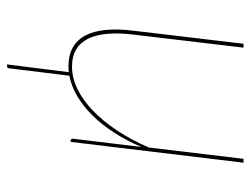

<svg xmlns="http://www.w3.org/2000/svg" viewBox="-103 -427 710 544"><g transform="rotate(90 252.0 -155.0)"><path d="M441 -490 382 0H379Q375 0 374 -2.2Q373 -4.5 373 -7L396 -197V-199.5Q378 -157.5 355.2 -122.5Q332.5 -87.5 306.2 -61.2Q280 -35 251.8 -18.5Q223.5 -2 194.5 3.5L173.5 174.5Q173 180 167.5 180H162.5L184.5 5Q180.5 5.5 176.2 5.8Q172 6 168 6Q136 6 114.2 -6.5Q92.5 -19 80.2 -42.5Q68 -66 64.8 -100.2Q61.5 -134.5 67 -178L104 -490H115L78 -178Q73 -137 75.8 -104.8Q78.5 -72.5 89.5 -50Q100.5 -27.5 120 -15.8Q139.5 -4 169 -4Q200 -4 231.8 -19.2Q263.5 -34.5 293.2 -63Q323 -91.5 349.8 -131.8Q376.5 -172 398 -222L430 -490Z"/></g></svg>

Font: Lato Hairline
Style: Italic
Weight: 100
Italic angle: -7°
Designer: Lukasz Dziedzic
Foundry: tyPoland Lukasz Dziedzic
Version: Version 2.007; 2014-02-27